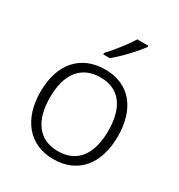

<svg xmlns="http://www.w3.org/2000/svg" viewBox="-182 -889 954 1022"><g transform="rotate(30 295.0 -378.0)"><path d="M432 -758V-766H364C338 -722 284 -654 247 -615V-606H287C337 -646 402 -717 432 -758ZM533 -267C533 -432 450 -542 298 -542C148 -542 57 -439 57 -267C57 -99 147 10 294 10C449 10 533 -100 533 -267ZM116 -267C116 -408 177 -493 297 -493C422 -493 474 -399 474 -267C474 -131 419 -39 295 -39C173 -39 116 -130 116 -267Z"/></g></svg>

Font: Noto Sans Malayalam Light
Style: Regular
Weight: 300
Designer: Jelle Bosma - Monotype Design Team
Foundry: Monotype Imaging Inc.
Version: Version 2.104